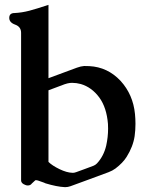

<svg xmlns="http://www.w3.org/2000/svg" viewBox="-20 -749 596 791"><path d="M179.7 -82Q194.8 -66.9 225.1 -52.2Q255.4 -37.6 278.3 -37.1H281.2Q286.6 -37.1 294.4 -40Q313 -46.9 330.1 -53Q347.2 -59.1 364.7 -65.9Q372.6 -68.8 379.4 -75.7Q407.2 -105.5 417.5 -148.9Q425.3 -184.1 425.3 -218.8Q425.3 -229 424.8 -238.3Q419.4 -305.7 389.2 -347.2Q357.9 -389.6 313 -402.8Q294.9 -407.7 277.3 -407.7Q272.5 -407.7 268.1 -407.2Q258.8 -406.2 246.1 -401.9Q234.9 -397.5 210.9 -388.7Q187 -379.9 179.7 -377ZM161.1 3.4Q151.4 -0.5 136.2 -5.4Q131.8 -6.8 128.4 -6.8Q126 -6.8 124.5 -5.4Q114.7 2.9 111.3 6.8Q105.5 15.1 94.7 15.1Q89.4 15.1 85 13.2Q66.9 6.8 66.9 -5.4V-613.8Q66.9 -638.7 42.5 -647.5Q18.1 -656.2 18.1 -675.3Q18.1 -695.3 40 -695.3Q70.3 -696.8 100.8 -704.8Q131.3 -712.9 179.7 -729V-426.8L296.9 -470.2Q313 -476.1 326.7 -477.1Q332 -477.1 337.2 -476.8Q342.3 -476.6 348.1 -476.6Q423.3 -472.7 476.6 -416Q528.3 -359.4 536.1 -279.3Q538.1 -258.8 538.1 -238.8Q538.1 -212.9 534.7 -188.5Q528.3 -145 501.5 -102.5Q486.3 -78.1 455.6 -54.7Q442.9 -45.4 427.2 -39.6Q388.2 -25.4 349.1 -10.7Q310.1 3.9 270.5 18.1Q259.3 22 249.5 22H247.1Q214.4 20.5 167.5 6.3Q162.6 4.4 161.1 3.4Z"/></svg>

Font: Caudex
Style: Bold
Weight: 700
Version: Version 1.01